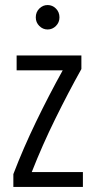

<svg xmlns="http://www.w3.org/2000/svg" viewBox="-20 -742 379 762"><path d="M33 0V-51Q72 -153 123 -258.5Q174 -364 229 -463H46V-522H303V-468Q251 -375 199.5 -270.5Q148 -166 106 -59H309V0ZM169 -625Q150 -625 136 -639Q122 -653 122 -673Q122 -694 136 -708Q150 -722 169 -722Q188 -722 202 -708Q216 -694 216 -673Q216 -653 202 -639Q188 -625 169 -625Z"/></svg>

Font: Ubuntu Sans Condensed
Style: Regular
Weight: 400
Width: 3
Designer: Dalton Maag Ltd
Foundry: Dalton Maag Ltd
Version: Version 1.006; ttfautohint (v1.8.4.7-5d5b)